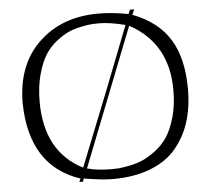

<svg xmlns="http://www.w3.org/2000/svg" viewBox="-53 -792 930 868"><g transform="rotate(-5 412.0 -358.0)"><path d="M568 -736H587L577 -712Q692 -668 745 -581.5Q798 -495 798 -356Q798 -274 777 -207.5Q756 -141 712.5 -89Q669 -37 595.5 -8.5Q522 20 424 20Q377 20 293 6L289 20H272L279 5Q53 -70 48 -356Q48 -530 152.5 -630.5Q257 -731 424 -731Q487 -731 560 -717ZM125 -357Q125 -130 295 -43L424 -367L542 -669Q471 -687 423 -687Q405 -687 390 -686Q375 -685 342.5 -678.5Q310 -672 284 -660.5Q258 -649 227 -624.5Q196 -600 175 -566Q154 -532 139.5 -478Q125 -424 125 -357ZM424 -25Q440 -25 454.5 -26Q469 -27 502.5 -33.5Q536 -40 563 -51.5Q590 -63 623 -87.5Q656 -112 678.5 -146Q701 -180 716.5 -234.5Q732 -289 732 -357Q732 -570 558 -664L312 -38Q358 -25 424 -25Z"/></g></svg>

Font: Afta serif
Style: Regular
Weight: 400
Designer: parq.ink
Foundry: Oriol Esparraguera Font
Version: Version 1.000